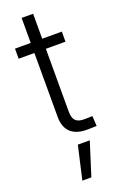

<svg xmlns="http://www.w3.org/2000/svg" viewBox="-171 -709 629 997"><g transform="rotate(-20 143.5 -210.0)"><path d="M264.2 -522.5V-466.8H5.4V-522.5ZM92.3 -660.6H155.8V-118.7Q155.8 -84.5 170.9 -69.3Q186 -54.2 220.7 -54.7Q230.5 -54.7 241.9 -55.2Q253.4 -55.7 263.2 -56.2L266.6 -0.5Q254.9 0 241.7 0.5Q228.5 1 216.8 1Q155.3 2 123.8 -27.3Q92.3 -56.6 92.3 -113.3ZM99.6 241.2 141.6 57.6H207.5L149.4 241.2Z"/></g></svg>

Font: Inter 28pt Light
Style: Regular
Weight: 300
Designer: Rasmus Andersson
Foundry: rsms
Version: Version 4.001;git-66647c0bb